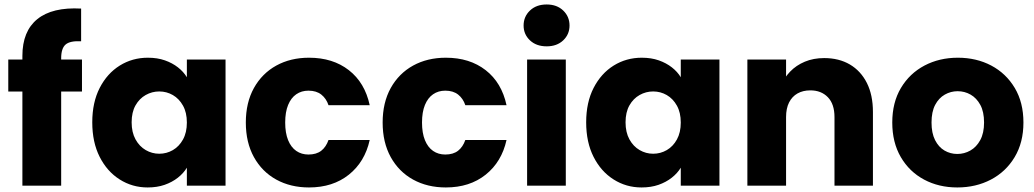

<svg xmlns="http://www.w3.org/2000/svg" viewBox="-20 -821 4574 849"><path d="M79 0V-573.6Q79 -682.9 145 -736.4Q211.1 -790 338.7 -783.1V-638.4Q289.9 -641.1 270.2 -624.2Q250.5 -607.4 250.5 -563.1V0ZM16.6 -416.3V-557.9H342.5V-416.3Z M388 -280.1Q388 -368.3 420.9 -432.3Q453.8 -496.3 509.6 -531.1Q565.5 -565.8 633.8 -565.8Q676 -565.8 709.1 -554.1Q742.1 -542.5 766.8 -523.2Q791.4 -504 806.3 -479.5V-557.9H977.3V0H806.3V-79.4Q791.4 -54.8 766.3 -35.1Q741.2 -15.4 707.9 -3.7Q674.6 7.9 632.8 7.9Q565 7.9 509.2 -27.5Q453.3 -62.9 420.7 -127.4Q388 -191.9 388 -280.1ZM806.3 -279.2Q806.3 -323.4 789.1 -354Q772 -384.7 744.3 -400.7Q716.6 -416.6 684.2 -416.6Q652.2 -416.6 624.3 -400.9Q596.3 -385.2 579.2 -355Q562.1 -324.8 562.1 -280.1Q562.1 -235.9 579.2 -204.8Q596.3 -173.6 624.3 -157.4Q652.2 -141.2 684.2 -141.2Q716.6 -141.2 744.3 -157.2Q772 -173.2 789.1 -204.1Q806.3 -235 806.3 -279.2Z M1067 -279.2Q1067 -367.3 1102.8 -431.8Q1138.7 -496.3 1201.8 -531.1Q1264.9 -565.8 1346.5 -565.8Q1451.8 -565.8 1522.6 -510.7Q1593.4 -455.5 1614.8 -355.9H1432.6Q1422.8 -385.3 1400.9 -402.7Q1379 -420.1 1343.9 -420.1Q1313.2 -420.1 1290.1 -404.2Q1266.9 -388.3 1254 -356.9Q1241.1 -325.4 1241.1 -279.2Q1241.1 -232.9 1254 -201.2Q1266.9 -169.6 1290.1 -153.6Q1313.2 -137.7 1343.9 -137.7Q1379 -137.7 1400.5 -154.4Q1421.9 -171.2 1432.6 -202H1614.8Q1593.4 -105.2 1522.6 -48.6Q1451.8 7.9 1346.5 7.9Q1264.9 7.9 1201.8 -26.8Q1138.7 -61.5 1102.8 -126.3Q1067 -191.1 1067 -279.2Z M1672 -279.2Q1672 -367.3 1707.8 -431.8Q1743.7 -496.3 1806.8 -531.1Q1869.9 -565.8 1951.5 -565.8Q2056.8 -565.8 2127.6 -510.7Q2198.4 -455.5 2219.8 -355.9H2037.6Q2027.8 -385.3 2005.9 -402.7Q1984 -420.1 1948.9 -420.1Q1918.2 -420.1 1895.1 -404.2Q1871.9 -388.3 1859 -356.9Q1846.1 -325.4 1846.1 -279.2Q1846.1 -232.9 1859 -201.2Q1871.9 -169.6 1895.1 -153.6Q1918.2 -137.7 1948.9 -137.7Q1984 -137.7 2005.5 -154.4Q2026.9 -171.2 2037.6 -202H2219.8Q2198.4 -105.2 2127.6 -48.6Q2056.8 7.9 1951.5 7.9Q1869.9 7.9 1806.8 -26.8Q1743.7 -61.5 1707.8 -126.3Q1672 -191.1 1672 -279.2Z M2310.8 0V-557.9H2481.9V0ZM2397.3 -616.1Q2351.5 -616.1 2323.4 -642.6Q2295.3 -669.2 2295.3 -708.1Q2295.3 -747.5 2323.4 -774.4Q2351.5 -801.2 2397.3 -801.2Q2442.6 -801.2 2470.5 -774.4Q2498.4 -747.5 2498.4 -708.1Q2498.4 -669.2 2470.5 -642.6Q2442.6 -616.1 2397.3 -616.1Z M2572 -280.1Q2572 -368.3 2604.9 -432.3Q2637.8 -496.3 2693.6 -531.1Q2749.5 -565.8 2817.8 -565.8Q2860 -565.8 2893.1 -554.1Q2926.1 -542.5 2950.8 -523.2Q2975.4 -504 2990.3 -479.5V-557.9H3161.3V0H2990.3V-79.4Q2975.4 -54.8 2950.3 -35.1Q2925.2 -15.4 2891.9 -3.7Q2858.6 7.9 2816.8 7.9Q2749 7.9 2693.2 -27.5Q2637.3 -62.9 2604.7 -127.4Q2572 -191.9 2572 -280.1ZM2990.3 -279.2Q2990.3 -323.4 2973.1 -354Q2956 -384.7 2928.3 -400.7Q2900.6 -416.6 2868.2 -416.6Q2836.2 -416.6 2808.3 -400.9Q2780.3 -385.2 2763.2 -355Q2746.1 -324.8 2746.1 -280.1Q2746.1 -235.9 2763.2 -204.8Q2780.3 -173.6 2808.3 -157.4Q2836.2 -141.2 2868.2 -141.2Q2900.6 -141.2 2928.3 -157.2Q2956 -173.2 2973.1 -204.1Q2990.3 -235 2990.3 -279.2Z M3284.8 0V-557.9H3455.9V0ZM3670 0V-303.2Q3670 -360.8 3640.7 -391.1Q3611.4 -421.4 3563.2 -421.4Q3530.7 -421.4 3506.5 -407.8Q3482.4 -394.2 3469.1 -367.9Q3455.9 -341.6 3455.9 -303.2L3433.8 -442Q3446.8 -476.3 3473.7 -504.2Q3500.6 -532.2 3538.8 -548.2Q3577 -564.2 3624.6 -564.2Q3689.6 -564.2 3738 -535.9Q3786.3 -507.5 3813.2 -454.2Q3840 -400.9 3840 -326.1V0Z M4213.1 7.9Q4131.4 7.9 4066.3 -26.8Q4001.1 -61.5 3963.3 -126.3Q3925.5 -191.1 3925.5 -279.2Q3925.5 -367.8 3963.8 -432Q4002.1 -496.3 4067.9 -531.1Q4133.8 -565.8 4215.5 -565.8Q4297.6 -565.8 4363.3 -531.1Q4428.9 -496.3 4467.2 -432Q4505.5 -367.8 4505.5 -279.2Q4505.5 -191.1 4466.7 -126.3Q4427.9 -61.5 4361.6 -26.8Q4295.3 7.9 4213.1 7.9ZM4213.1 -140.2Q4244 -140.2 4270.8 -155.4Q4297.7 -170.6 4314.6 -201.6Q4331.4 -232.5 4331.4 -279.2Q4331.4 -326.8 4314.8 -357.3Q4298.2 -387.7 4271.8 -402.7Q4245.4 -417.7 4214.5 -417.7Q4184.2 -417.7 4157.8 -402.7Q4131.3 -387.7 4115.2 -357.3Q4099.1 -326.8 4099.1 -279.2Q4099.1 -232.5 4114.7 -201.6Q4130.4 -170.6 4156.3 -155.4Q4182.3 -140.2 4213.1 -140.2Z"/></svg>

Font: Poppins Variable
Style: Regular
Weight: 100
Designer: Jonny Pinhorn
Foundry: Indian Type Foundry
Version: Version 6.000